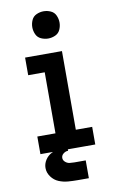

<svg xmlns="http://www.w3.org/2000/svg" viewBox="-101 -814 634 1041"><g transform="rotate(-10 216.0 -293.0)"><path d="M65 0H367V-97H277V-530H74V-433H165V-97H65ZM216 -610Q236 -610 255 -618.5Q274 -627 282.5 -646Q291 -665 291 -685Q291 -705 282.5 -724Q274 -743 255 -751.5Q236 -760 216 -760Q196 -760 177 -751.5Q158 -743 149.5 -724Q141 -705 141 -685Q141 -665 149.5 -646Q158 -627 177 -618.5Q196 -610 216 -610ZM240 174H301V76H241Q240 76 240 76Q240 76 239 76Q226 76 213 74.5Q200 73 189 63.5Q178 54 178 41Q178 27 190 17.5Q202 8 216 8V-15Q193 -15 170 -11Q147 -7 126 4Q105 15 92 35.5Q79 56 79 79Q79 105 95.5 127.5Q112 150 136.5 160Q161 170 187.5 172Q214 174 240 174Z"/></g></svg>

Font: Iosevka Sparkle Semibold
Style: Regular
Weight: 600
Designer: Belleve Invis
Foundry: Belleve Invis
Version: Version 4.5.0; ttfautohint (v1.8.3)